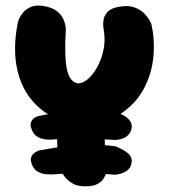

<svg xmlns="http://www.w3.org/2000/svg" viewBox="-20 -664 597 679"><path d="M274 -219Q180 -231 121.5 -280.5Q63 -330 43 -409.5Q23 -489 44 -589Q44 -589 48 -598.5Q52 -608 62 -620Q72 -632 89 -639.5Q106 -647 133 -643Q164 -638 180.5 -625Q197 -612 203.5 -597.5Q210 -583 211.5 -572.5Q213 -562 213 -562Q207 -470 216 -422Q225 -374 256 -369Q273 -369 291 -384.5Q309 -400 324 -427Q339 -454 346 -487.5Q353 -521 347 -557Q347 -557 345.5 -567.5Q344 -578 346 -593Q348 -608 360 -621.5Q372 -635 400 -640Q433 -646 455 -638Q477 -630 490 -616.5Q503 -603 509 -591.5Q515 -580 515 -580Q528 -524 522.5 -464Q517 -404 489 -351Q461 -298 408 -262.5Q355 -227 274 -219ZM160 -47Q155 -47 142 -48Q129 -49 115 -56Q101 -63 93 -82Q87 -97 90 -106.5Q93 -116 99.5 -121.5Q106 -127 112 -129.5Q118 -132 118 -132Q171 -142 235.5 -150Q300 -158 387 -147Q387 -147 395.5 -143.5Q404 -140 416 -133.5Q428 -127 437 -117.5Q446 -108 446 -95Q445 -77 436.5 -67.5Q428 -58 417 -53.5Q406 -49 397 -47.5Q388 -46 388 -46Q353 -49 328.5 -50Q304 -51 285.5 -51.5Q267 -52 249.5 -51.5Q232 -51 210.5 -50Q189 -49 160 -47ZM281 -5Q254 -5 237 -15Q220 -25 210 -37.5Q200 -50 196 -60Q192 -70 192 -70Q181 -129 182 -188Q183 -247 189 -302L357 -298Q350 -232 350.5 -171Q351 -110 357 -63Q357 -63 355.5 -54Q354 -45 347 -33.5Q340 -22 325 -13.5Q310 -5 281 -5ZM160 -170Q156 -170 147.5 -170.5Q139 -171 128.5 -173.5Q118 -176 108 -183.5Q98 -191 93 -204Q86 -220 89 -229.5Q92 -239 98.5 -244.5Q105 -250 111.5 -252Q118 -254 118 -254Q171 -265 235.5 -272.5Q300 -280 387 -269Q387 -269 395.5 -266Q404 -263 416 -256.5Q428 -250 437 -240Q446 -230 446 -217Q445 -200 436.5 -190Q428 -180 417 -175.5Q406 -171 397 -170Q388 -169 388 -169Q353 -171 328.5 -172.5Q304 -174 285.5 -174.5Q267 -175 249.5 -174.5Q232 -174 210.5 -173.5Q189 -173 160 -170Z"/></svg>

Font: Sour Gummy Black ExtraBold
Style: Regular
Weight: 800
Version: Version 1.000